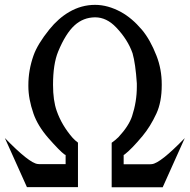

<svg xmlns="http://www.w3.org/2000/svg" viewBox="-20 -770 780 790"><path d="M0 -202.1Q100.6 -98.6 135.3 -95.2L142.1 -94.7H250V-132.3Q246.1 -134.3 245.6 -134.3Q226.1 -148.4 179.2 -201.7Q135.3 -252 117.7 -302.7Q96.7 -363.3 96.7 -415.5Q96.7 -417.5 96.7 -419.9Q96.7 -481 117.7 -541Q134.3 -588.4 183.1 -648.9Q220.2 -694.8 264.6 -720.7Q314.9 -750 371.1 -750Q423.8 -750 477.5 -720.7Q522.5 -696.3 564 -647.5Q598.1 -606.9 624 -540.5Q645.5 -485.4 645.5 -422.9Q645.5 -421.4 645.5 -419.9Q645.5 -350.1 623.5 -302.7Q598.6 -249 566.4 -210.4Q522 -157.2 493.2 -134.8L488.8 -132.3V-94.2H598.1L605 -94.7Q639.6 -98.1 740.2 -201.7L649.4 0.5H439.5V-182.6Q453.6 -192.4 467.3 -205.6Q510.3 -252 523.4 -292Q543 -351.6 543 -413.1Q543.5 -419.4 543 -426.8Q537.6 -508.3 525.4 -550.8Q505.9 -606.9 458 -657.2Q418.5 -698.7 371.6 -698.7H370.6Q322.8 -698.2 287.1 -666Q250 -632.3 219.2 -557.6Q198.2 -506.3 198.2 -420.9Q198.2 -356.4 213.4 -313.5Q233.9 -254.9 277.8 -204.1Q287.1 -193.4 300.8 -183.1V0H90.8Z"/></svg>

Font: Modern Antiqua
Style: Regular
Weight: 500
Version: Version 1.0